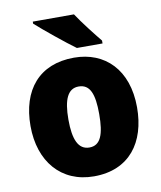

<svg xmlns="http://www.w3.org/2000/svg" viewBox="-86 -835 765 914"><g transform="rotate(-10 296.5 -378.0)"><path d="M334 -766H135V-756C175 -720 274 -639 320 -606H444V-620C416 -654 362 -723 334 -766ZM553 -278C553 -461 447 -563 298 -563C129 -563 38 -452 38 -278C38 -107 136 10 295 10C466 10 553 -109 553 -278ZM221 -277C221 -375 244 -424 296 -424C351 -424 370 -375 370 -278C370 -180 351 -129 297 -129C243 -129 221 -181 221 -277Z"/></g></svg>

Font: Noto Sans Armenian SemiCondensed Black
Style: Regular
Weight: 900
Width: 4
Designer: Monotype Design Team
Foundry: Monotype Imaging Inc.
Version: Version 2.008